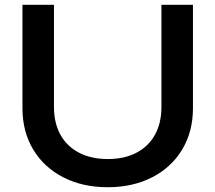

<svg xmlns="http://www.w3.org/2000/svg" viewBox="-20 -770 902 804"><path d="M431 -104Q501 -104 551.5 -130.5Q602 -157 629 -206Q656 -255 656 -322V-750H788V-317Q788 -219 743 -144Q698 -69 617 -27.5Q536 14 431 14Q326 14 245 -27.5Q164 -69 119 -144Q74 -219 74 -317V-750H206V-322Q206 -255 233 -206Q260 -157 311 -130.5Q362 -104 431 -104Z"/></svg>

Font: Unbounded Variable
Style: Regular
Weight: 400
Designer: Luke Prowse, Jean-Baptiste Morizot, Fátima Lázaro, Florian Runge
Foundry: NaN
Version: Version 1.600;FEAKit 1.0